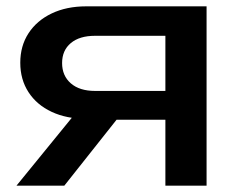

<svg xmlns="http://www.w3.org/2000/svg" viewBox="-20 -586 741 606"><path d="M540 -299V-208H254L252 -211Q190 -211 143 -233Q96 -255 70 -295Q44 -335 44 -388Q44 -441 70 -481Q96 -521 143 -543.5Q190 -566 252 -566H632V0H502V-529L545 -473H280Q231 -473 203.5 -450Q176 -427 176 -387Q176 -347 203.5 -323Q231 -299 280 -299ZM393 -265 183 0H32L248 -265Z"/></svg>

Font: Unbounded
Style: Regular
Weight: 400
Designer: Luke Prowse, Jean-Baptiste Morizot, Fátima Lázaro, Florian Runge
Foundry: NaN
Version: Version 1.701;gftools[0.9.28.dev5+ged2979d]